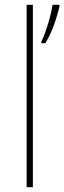

<svg xmlns="http://www.w3.org/2000/svg" viewBox="-20 -780 268 800"><path d="M117 0H91V-760H117ZM228 -754Q219 -715 204.5 -675Q190 -635 169 -600H152V-606Q160 -621 170 -649.5Q180 -678 188 -708.5Q196 -739 199 -760H228Z"/></svg>

Font: Noto Sans Gujarati Thin
Style: Regular
Weight: 100
Designer: Jelle Bosma - Monotype Design Team, Universal Thirst
Foundry: Monotype Imaging Inc.
Version: Version 2.106; ttfautohint (v1.8.4.7-5d5b)